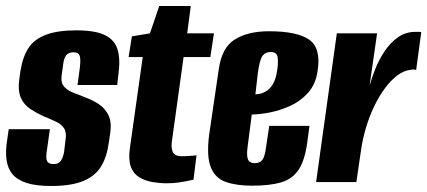

<svg xmlns="http://www.w3.org/2000/svg" viewBox="-22 -606 1422 639"><path d="M148 13Q97 13 65.5 2.5Q34 -8 18.5 -27.5Q3 -47 -0.5 -76Q-4 -105 2 -141L7 -176H144L135 -112Q132 -96 132 -84Q132 -72 137.5 -66Q143 -60 156 -60Q169 -60 175.5 -65.5Q182 -71 185.5 -80Q189 -89 191 -98L196 -140Q200 -165 191.5 -178.5Q183 -192 165.5 -200.5Q148 -209 123 -219Q101 -229 79.5 -243Q58 -257 47.5 -280.5Q37 -304 42 -341L46 -369Q53 -415 72 -445Q91 -475 130 -490Q169 -505 232 -505Q295 -505 327.5 -489Q360 -473 369.5 -440.5Q379 -408 372 -358L368 -323H236L244 -383Q247 -410 243 -421Q239 -432 223 -432Q206 -432 198.5 -422Q191 -412 189 -397L183 -354Q180 -330 192 -317Q204 -304 224.5 -296.5Q245 -289 264 -281Q288 -272 308 -258.5Q328 -245 339 -222.5Q350 -200 345 -164L340 -131Q334 -85 315 -53Q296 -21 256 -4Q216 13 148 13Z M534 4Q510 4 486 0Q462 -4 442.5 -15.5Q423 -27 414 -49.5Q405 -72 410 -111L453 -416H406L417 -485L477 -495L508 -586H613L601 -495H690L678 -416H589L550 -135Q547 -117 552.5 -101.5Q558 -86 584 -86Q596 -86 613.5 -87.5Q631 -89 632 -89L622 -8Q620 -8 607.5 -5Q595 -2 575 1Q555 4 534 4Z M817 12Q765 12 729.5 -0.5Q694 -13 679.5 -49.5Q665 -86 674 -157L706 -375Q716 -448 760 -475Q804 -502 873 -502Q967 -502 1007 -474Q1047 -446 1035 -370Q1029 -326 1003.5 -297.5Q978 -269 943.5 -253.5Q909 -238 875 -231.5Q841 -225 816 -225L802 -117Q798 -87 803.5 -75Q809 -63 826 -63Q842 -63 850.5 -73Q859 -83 863 -113L874 -187H1008L1001 -135Q993 -73 972 -41.5Q951 -10 913.5 1Q876 12 817 12ZM828 -292Q835 -292 845.5 -294.5Q856 -297 867 -304.5Q878 -312 887 -327.5Q896 -343 900 -369Q904 -392 902.5 -412.5Q901 -433 879 -433Q861 -433 851.5 -420Q842 -407 836 -362Z M1030 0 1099 -495H1233L1208 -321Q1215 -346 1227 -376.5Q1239 -407 1258 -435.5Q1277 -464 1302.5 -482Q1328 -500 1361 -500Q1365 -500 1371 -500Q1377 -500 1380 -499L1363 -373Q1361 -374 1356.5 -374.5Q1352 -375 1347 -374Q1323 -372 1301 -355.5Q1279 -339 1259 -312Q1239 -285 1223 -251.5Q1207 -218 1196 -181Q1185 -144 1180 -109L1164 0Z"/></svg>

Font: Alumni Sans Thin ExtraBold
Style: Italic
Weight: 800
Italic angle: -8°
Version: Version 1.016